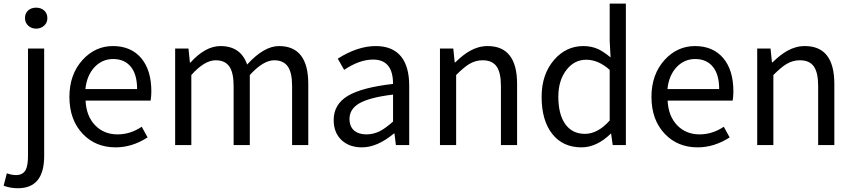

<svg xmlns="http://www.w3.org/2000/svg" viewBox="-63 -797 4687 1055"><path d="M35.2 237.3Q-5.9 237.3 -43 223.6L-25.4 155.3Q2 165 24.4 165Q62.5 165 78.1 136.7Q90.8 113.3 90.8 60.5V-530.3H179.7V-234.4V60.5Q179.7 237.3 35.2 237.3ZM135.7 -639.6Q109.4 -639.6 91.8 -656.2Q74.2 -672.9 74.2 -697.3Q74.2 -723.6 91.3 -739.3Q108.4 -754.9 135.7 -754.9Q162.1 -754.9 179.7 -739.3Q197.3 -723.6 197.3 -697.3Q197.3 -671.9 179.2 -655.8Q161.1 -639.6 135.7 -639.6Z M572.3 12.7Q462.9 12.7 392.6 -60.5Q318.4 -137.7 318.4 -264.6Q318.4 -388.7 391.6 -468.8Q460.9 -543.9 557.6 -543.9Q657.2 -543.9 713.9 -476.6Q768.6 -410.2 768.6 -294.9Q768.6 -269.5 764.6 -244.1H585.9H407.2Q411.1 -159.2 459.5 -108.9Q507.8 -58.6 583 -58.6Q653.3 -58.6 715.8 -100.6L748 -42Q663.1 12.7 572.3 12.7ZM406.2 -307.6H547.9H690.4Q690.4 -387.7 655.8 -430.2Q621.1 -472.7 558.6 -472.7Q500 -472.7 458 -429.7Q414.1 -383.8 406.2 -307.6Z M899.4 0V-264.6V-530.3H972.7L980.5 -453.1H983.4Q1065.4 -543.9 1148.4 -543.9Q1259.8 -543.9 1294.9 -442.4Q1387.7 -543.9 1469.7 -543.9Q1630.9 -543.9 1630.9 -335.9V0H1542V-324.2Q1542 -398.4 1518.1 -432.1Q1494.1 -465.8 1443.4 -465.8Q1383.8 -465.8 1309.6 -384.8V0H1220.7V-324.2Q1220.7 -398.4 1196.8 -432.1Q1172.9 -465.8 1122.1 -465.8Q1060.5 -465.8 988.3 -384.8V0Z M1925.8 12.7Q1857.4 12.7 1814.5 -26.4Q1770.5 -67.4 1770.5 -137.7Q1770.5 -223.6 1848.6 -270.5Q1925.8 -316.4 2096.7 -335.9Q2096.7 -469.7 1987.3 -469.7Q1912.1 -469.7 1828.1 -413.1L1793 -474.6Q1901.4 -543.9 2002 -543.9Q2095.7 -543.9 2142.6 -484.4Q2185.5 -428.7 2185.5 -326.2V-163.1V0H2112.3L2104.5 -63.5H2101.6Q2009.8 12.7 1925.8 12.7ZM1951.2 -58.6Q1988.3 -58.6 2024.4 -76.2Q2055.7 -92.8 2096.7 -128.9V-203.1V-277.3Q1966.8 -261.7 1910.2 -228.5Q1857.4 -197.3 1857.4 -143.6Q1857.4 -100.6 1884.8 -78.1Q1909.2 -58.6 1951.2 -58.6Z M2354.5 0V-264.6V-530.3H2427.7L2435.5 -454.1H2438.5Q2482.4 -497.1 2519.5 -517.6Q2566.4 -543.9 2616.2 -543.9Q2778.3 -543.9 2778.3 -335.9V0H2689.5V-324.2Q2689.5 -398.4 2665.5 -432.1Q2641.6 -465.8 2588.9 -465.8Q2549.8 -465.8 2515.6 -445.3Q2487.3 -428.7 2443.4 -384.8V0Z M3131.8 12.7Q3031.2 12.7 2972.7 -59.6Q2913.1 -133.8 2913.1 -264.6Q2913.1 -389.6 2982.4 -468.8Q3047.9 -543.9 3142.6 -543.9Q3186.5 -543.9 3223.6 -527.3Q3252.9 -513.7 3292 -481.4L3287.1 -573.2V-777.3H3376V-388.7V0H3303.7L3294.9 -62.5H3293Q3215.8 12.7 3131.8 12.7ZM3151.4 -61.5Q3221.7 -61.5 3287.1 -134.8V-273.4V-413.1Q3224.6 -468.8 3158.2 -468.8Q3092.8 -468.8 3049.8 -413.1Q3004.9 -355.5 3004.9 -265.6Q3004.9 -168.9 3043 -115.2Q3081.1 -61.5 3151.4 -61.5Z M3770.5 12.7Q3661.1 12.7 3590.8 -60.5Q3516.6 -137.7 3516.6 -264.6Q3516.6 -388.7 3589.8 -468.8Q3659.2 -543.9 3755.9 -543.9Q3855.5 -543.9 3912.1 -476.6Q3966.8 -410.2 3966.8 -294.9Q3966.8 -269.5 3962.9 -244.1H3784.2H3605.5Q3609.4 -159.2 3657.7 -108.9Q3706.1 -58.6 3781.2 -58.6Q3851.6 -58.6 3914.1 -100.6L3946.3 -42Q3861.3 12.7 3770.5 12.7ZM3604.5 -307.6H3746.1H3888.7Q3888.7 -387.7 3854 -430.2Q3819.3 -472.7 3756.8 -472.7Q3698.2 -472.7 3656.2 -429.7Q3612.3 -383.8 3604.5 -307.6Z M4097.7 0V-264.6V-530.3H4170.9L4178.7 -454.1H4181.6Q4225.6 -497.1 4262.7 -517.6Q4309.6 -543.9 4359.4 -543.9Q4521.5 -543.9 4521.5 -335.9V0H4432.6V-324.2Q4432.6 -398.4 4408.7 -432.1Q4384.8 -465.8 4332 -465.8Q4293 -465.8 4258.8 -445.3Q4230.5 -428.7 4186.5 -384.8V0Z"/></svg>

Font: Bpmf GenSeki Gothic R
Style: R
Weight: 400
Foundry: But Ko
Version: Version 1.320